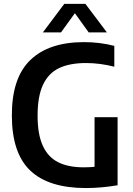

<svg xmlns="http://www.w3.org/2000/svg" viewBox="-20 -968 690 996"><path d="M590 -360V-7Q505 7.5 425.5 7.5Q232.5 7.5 137 -83.2Q41.5 -174 41.5 -369Q41 -563.5 137.2 -656.5Q233.5 -749.5 416 -749.5Q498 -749.5 573 -730V-622Q497.5 -641 427 -641Q341 -641 286 -614.5Q231 -588 203 -528Q175 -468 175 -367.5Q175 -271.5 201.8 -212.5Q228.5 -153.5 281 -126.8Q333.5 -100 414.5 -100Q440.5 -100 470.5 -102.5V-360ZM534.5 -800H440L368.5 -899.5L296.5 -800H202.5L313.5 -948H423Z"/></svg>

Font: Encode Sans Semi Condensed SmBd
Style: Regular
Weight: 600
Width: 4
Designer: Multiple Designers
Foundry: Impallari Type
Version: Version 2.000